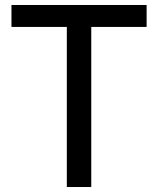

<svg xmlns="http://www.w3.org/2000/svg" viewBox="-20 -750 634 770"><path d="M248 0V-662H346V0ZM26 -642V-730H568V-642Z"/></svg>

Font: SVN-Sora Variable
Style: Regular
Weight: 400
Designer: Jonathan Barnbrook, Julián Moncada
Foundry: Barnbrook Fonts
Version: Version 2.000 - Viet hoa boi STYLEno.1 Fonts